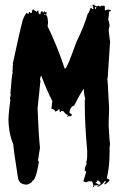

<svg xmlns="http://www.w3.org/2000/svg" viewBox="-20 -749 491 786"><path d="M358.4 -729.5H366.2Q366.2 -725.1 377.9 -723.6Q381.8 -725.6 383.8 -725.6L391.6 -721.7Q392.1 -725.6 395.5 -725.6H405.3Q409.2 -725.1 409.2 -721.7V-708Q411.1 -708 411.1 -706.1Q417.5 -710 422.9 -710Q434.6 -708 434.6 -704.1Q426.8 -702.6 426.8 -700.2Q426.8 -691.4 422.9 -668.9Q426.8 -660.6 428.7 -643.6L424.8 -626Q429.2 -585.9 430.7 -579.1L420.9 -430.7H418.9L420.9 -426.8L418.9 -422.9Q420.9 -418.9 420.9 -417H418.9L420.9 -413.1Q426.8 -313.5 426.8 -303.7Q424.8 -264.6 424.8 -233.4Q428.7 -164.6 430.7 -159.2L428.7 -147.5V-127.9Q428.7 -65.4 417 -18.6Q419.9 -18.6 428.7 -12.7Q428.7 -6.8 409.2 6.8L407.2 2.9L415 -6.8H407.2Q407.2 -0.5 383.8 14.6H377.9Q377.9 10.7 383.8 10.7V8.8H379.9Q369.1 10.7 364.3 10.7L366.2 14.6L362.3 16.6H360.4L362.3 12.7V10.7Q358.9 -6.8 354.5 -6.8H340.8Q335.9 -2.9 333 -2.9Q329.6 -2.9 321.3 -6.8L333 -45.9Q331.1 -45.9 331.1 -47.9Q333 -47.9 333 -49.8H331.1L327.1 -47.9V-53.7Q327.1 -64.9 335 -79.1L333 -83Q336.9 -97.7 336.9 -110.4V-131.8Q327.1 -242.7 327.1 -319.3V-340.8Q327.1 -342.8 329.1 -342.8Q323.2 -365.2 323.2 -385.7Q310.1 -369.6 284.2 -317.4Q264.6 -310.1 264.6 -286.1Q268.1 -286.1 274.4 -280.3Q272.5 -272.5 266.6 -272.5L262.7 -274.4L254.9 -270.5V-272.5L258.8 -278.3Q250.5 -278.3 239.3 -293.9Q232.9 -293.9 229.5 -295.9V-290H227.5Q223.6 -290 223.6 -301.8H219.7Q219.7 -296.9 206.1 -292Q202.6 -303.7 190.4 -303.7L194.3 -335Q170.9 -380.4 149.4 -438.5Q146 -438.5 143.6 -424.8L145.5 -417Q145.5 -414.6 133.8 -305.7Q137.7 -201.2 143.6 -143.6L135.7 -92.8Q137.7 -86.9 139.6 -86.9Q126 -8.8 112.3 -8.8Q112.3 -0.5 90.8 6.8Q58.1 6.8 53.7 -20.5Q36.1 -131.8 34.2 -159.2Q14.6 -204.1 14.6 -266.6H16.6Q16.6 -268.6 14.6 -268.6Q18.6 -314.9 22.5 -340.8Q22.5 -342.8 20.5 -342.8Q22.5 -357.4 24.4 -362.3L22.5 -366.2Q28.3 -442.4 32.2 -454.1Q32.2 -456.1 30.3 -456.1L32.2 -465.8V-481.4Q32.2 -483.4 34.2 -483.4L32.2 -487.3Q59.6 -616.7 73.2 -667Q80.6 -687 88.9 -696.3L94.7 -692.4H96.7Q97.7 -700.2 102.5 -700.2Q103 -696.3 106.4 -696.3H110.4Q110.4 -710 116.2 -710L129.9 -700.2Q129.9 -703.1 135.7 -706.1H137.7V-696.3Q137.7 -693.4 143.6 -690.4H145.5Q145.5 -701.2 153.3 -704.1Q155.3 -700.2 155.3 -698.2H157.2Q161.1 -698.2 161.1 -704.1H163.1Q163.1 -698.2 165 -698.2Q168.9 -700.2 170.9 -700.2V-698.2Q170.9 -696.8 168.9 -686.5Q174.8 -686.5 176.8 -655.3L174.8 -641.6Q213.9 -561.5 245.1 -467.8H247.1Q256.3 -474.1 292 -575.2Q325.2 -643.1 338.9 -692.4Q342.3 -692.4 350.6 -715.8L354.5 -717.8Q354.5 -711.9 362.3 -711.9V-713.9Q358.4 -728.5 358.4 -729.5ZM350.6 -725.6H354.5V-723.6H350.6ZM368.2 -717.8Q370.1 -713.9 370.1 -711.9H374L372.1 -715.8L376 -721.7H374Q368.2 -719.7 368.2 -717.8ZM161.1 -692.4V-688.5H167V-690.4Q165 -690.4 161.1 -692.4ZM376 -8.8 377.9 -4.9V-2.9H376L372.1 -4.9V1Q377.4 1 383.8 6.8H387.7Q391.6 6.8 391.6 1Q390.6 -4.4 381.8 -10.7Q377.9 -8.8 376 -8.8Z"/></svg>

Font: Mister Brush
Style: Regular
Weight: 400
Designer: GGBotNet
Foundry: GGBotNet
Version: 1.00